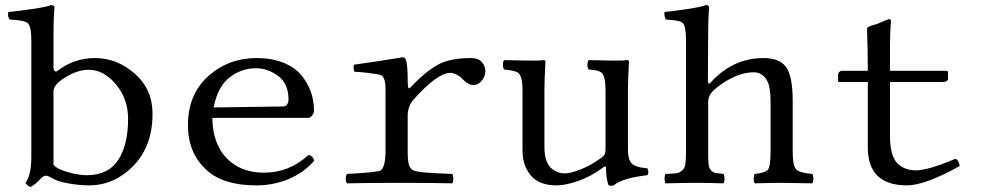

<svg xmlns="http://www.w3.org/2000/svg" viewBox="-20 -718 3880 754"><path d="M224 -406Q190 -382 190 -359V-71Q204 -54 246.5 -42Q289 -30 321 -30Q405 -30 444 -89.5Q483 -149 483 -251Q483 -330 435 -387Q387 -444 329 -444Q278 -444 224 -406ZM206 -440Q271 -490 353 -490Q439 -490 509 -429Q579 -368 579 -271Q579 -144 504 -67Q429 10 329 10Q293 10 250 2.5Q207 -5 185 -18Q167 -29 158 -28Q149 -27 135 -11.5Q121 4 101 16Q90 15 80 0Q103 -30 103 -101V-559Q103 -615 89 -627Q75 -639 19 -641Q8 -652 13 -671Q48 -674 106 -682.5Q164 -691 181 -698Q194 -698 194 -688Q190 -647 190 -583V-456Q190 -442 195.5 -438.5Q201 -435 206 -440Z M819 -296 1093 -300Q1103 -300 1108 -308.5Q1113 -317 1113 -326Q1113 -390 1072 -420Q1031 -450 985 -450Q928 -450 881.5 -414Q835 -378 819 -296ZM1191 -109Q1208 -108 1214 -87Q1176 -42 1116 -16Q1056 10 987 10Q846 10 780 -61Q718 -125 718 -226Q718 -347 797.5 -418.5Q877 -490 987 -490Q1048 -490 1093.5 -471.5Q1139 -453 1164 -422Q1189 -391 1201 -356.5Q1213 -322 1213 -284Q1213 -274 1206 -264.5Q1199 -255 1189 -255H814Q814 -176 851 -120Q908 -40 1017 -40Q1116 -40 1191 -109Z M1581 -406Q1581 -371 1586 -371Q1588 -371 1591 -374Q1650 -436 1698 -463Q1746 -490 1829 -490Q1859 -490 1872.5 -474Q1886 -458 1886 -439Q1886 -418 1872 -401Q1858 -384 1839 -384Q1818 -384 1793 -411Q1787 -418 1773 -425Q1759 -432 1749 -432Q1698 -432 1605 -328Q1581 -301 1581 -264V-126Q1581 -88 1585.5 -72Q1590 -56 1603 -49Q1623 -39 1756 -35Q1760 -30 1760 -16Q1760 -2 1756 2Q1670 0 1550 0Q1427 0 1343 2Q1338 -2 1338 -16Q1338 -30 1343 -35Q1463 -41 1475 -49Q1494 -62 1494 -126V-368Q1494 -412 1478 -422Q1471 -426 1431.5 -431Q1392 -436 1372 -436Q1366 -453 1370 -464Q1459 -476 1561 -493Q1570 -493 1573 -485Q1581 -469 1581 -406Z M2166 10Q2097 10 2064.5 -29Q2032 -68 2032 -126V-365Q2032 -416 2016 -431Q2005 -441 1960 -445Q1955 -450 1955 -464Q1955 -478 1960 -482Q2033 -480 2078 -480Q2105 -480 2114 -482Q2122 -482 2122 -476Q2118 -399 2118 -369V-140Q2118 -109 2126 -87Q2134 -65 2147.5 -55Q2161 -45 2173 -41Q2185 -37 2198 -37Q2220 -37 2261 -53Q2302 -69 2342 -99Q2353 -107 2355.5 -114.5Q2358 -122 2358 -138V-364Q2358 -417 2343 -432Q2331 -443 2292 -445Q2287 -450 2287 -464Q2287 -478 2292 -482Q2365 -480 2398.5 -480Q2432 -480 2442 -482Q2450 -482 2450 -476Q2446 -399 2446 -369V-130Q2446 -92 2460.5 -76.5Q2475 -61 2522 -57Q2526 -52 2526 -43Q2526 -34 2522 -30Q2425 -19 2390 10Q2378 13 2370 10Q2360 -15 2360 -59Q2360 -69 2348 -60Q2301 -25 2251 -7.5Q2201 10 2166 10Z M2761 -317V-122Q2761 -90 2762.5 -74Q2764 -58 2772.5 -49Q2781 -40 2789.5 -38.5Q2798 -37 2821 -35Q2825 -30 2825 -16Q2825 -2 2821 2Q2761 0 2718 0Q2672 0 2594 2Q2590 -2 2590 -16Q2590 -30 2594 -35Q2623 -36 2635.5 -37.5Q2648 -39 2658.5 -48Q2669 -57 2671.5 -73.5Q2674 -90 2674 -122V-559Q2674 -615 2662 -627Q2650 -639 2596 -641Q2592 -645 2590 -655Q2588 -665 2590 -671Q2624 -674 2679.5 -682.5Q2735 -691 2752 -698Q2765 -698 2765 -688Q2761 -648 2761 -583L2760 -400Q2760 -394 2762 -391.5Q2764 -389 2766 -390Q2768 -391 2770 -393Q2857 -490 2979 -490Q3040 -490 3066 -456Q3093 -421 3093 -322V-122Q3093 -66 3107 -52.5Q3121 -39 3170 -35Q3174 -30 3174 -16.5Q3174 -3 3170 2Q3084 0 3050 0Q3015 0 2944 2Q2940 -2 2940 -16.5Q2940 -31 2944 -35Q2985 -39 2995.5 -51.5Q3006 -64 3006 -122V-321Q3006 -374 2994 -398Q2976 -434 2941 -434Q2898 -434 2854 -412Q2810 -390 2778 -359Q2761 -341 2761 -317Z M3289 -440H3388Q3388 -489 3387 -527.5Q3386 -566 3385.5 -585Q3385 -604 3385 -606Q3385 -610 3391 -613Q3397 -616 3409 -619.5Q3421 -623 3427 -625Q3469 -643 3471 -643Q3479 -643 3479 -634Q3475 -594 3475 -529V-440H3695Q3703 -440 3703 -434V-409Q3703 -396 3679 -396H3475V-187Q3475 -107 3503 -78Q3531 -49 3577 -49Q3624 -49 3731 -94Q3744 -93 3749 -66Q3612 10 3542 10Q3388 10 3388 -139V-396H3276Q3271 -396 3271 -402V-420Q3271 -440 3289 -440Z"/></svg>

Font: Linux Libertine Mono O
Style: Mono
Weight: 400
Designer: Philipp H. Poll
Foundry: Philipp H. Poll
Version: Version 5.1.7